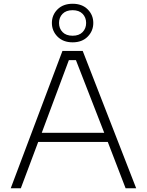

<svg xmlns="http://www.w3.org/2000/svg" viewBox="-20 -1001 781 1021"><path d="M446.3 -806.2Q416.5 -775.9 366.2 -775.9Q315.9 -775.9 285.9 -806.2Q255.9 -836.4 255.9 -878.9Q255.9 -921.4 285.9 -951.2Q315.9 -981 366.2 -981Q416.5 -981 446.3 -951.2Q476.1 -921.4 476.1 -878.9Q476.1 -836.4 446.3 -806.2ZM366.2 -811Q400.4 -811 419.2 -830.3Q438 -849.6 438 -878.9Q438 -908.2 419.2 -927.5Q400.4 -946.8 366.2 -946.8Q331.5 -946.8 312.7 -927.5Q293.9 -908.2 293.9 -878.9Q293.9 -849.6 312.7 -830.3Q331.5 -811 366.2 -811ZM90.8 0H37.1L312 -730H419.9L704.1 0H647.9L553.2 -246.1H183.1ZM202.1 -294.9H534.2L383.8 -681.2H346.2Z"/></svg>

Font: Sora ExtraLight
Style: Regular
Weight: 200
Designer: Jonathan Barnbrook, Julián Moncada
Foundry: Barnbrook Fonts
Version: Version 2.000